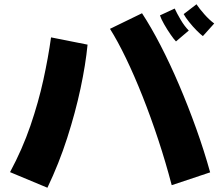

<svg xmlns="http://www.w3.org/2000/svg" viewBox="-20 -860 1040 899"><path d="M840 -794 900 -840Q914 -819 937 -793Q960 -767 983 -750L930 -691Q920 -698 901.5 -716.5Q883 -735 865.5 -757Q848 -779 840 -794ZM729 -788 798 -820Q808 -798 826 -767.5Q844 -737 864 -717L804 -666Q795 -675 779 -698Q763 -721 748.5 -746.5Q734 -772 729 -788ZM784 7Q756 -100 721 -206Q686 -312 647.5 -409Q609 -506 570 -587Q531 -668 495 -725L645 -798Q687 -734 731.5 -648Q776 -562 818.5 -462.5Q861 -363 898.5 -258.5Q936 -154 964 -53ZM202 19 27 -54Q85 -162 122.5 -271.5Q160 -381 183 -486Q206 -591 219 -685L390 -651Q381 -558 357 -445.5Q333 -333 294.5 -213.5Q256 -94 202 19Z"/></svg>

Font: Mochiy Pop One
Style: Regular
Weight: 400
Designer: FONTDASU
Foundry: FONTDASU / Google Inc. / Adobe
Version: Version 2.000